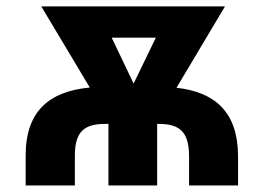

<svg xmlns="http://www.w3.org/2000/svg" viewBox="-20 -565 803 585"><path d="M208.1 0V-90.2C207.7 -168 240.8 -187.5 301.5 -187.5H310.4V0H458.8V-187.5H463.4C528.4 -187.5 555.4 -162.6 556.1 -90.2V0H705.3V-90.2C704.5 -223.7 635.3 -284.4 517.8 -297.6L665.5 -545.5H105.8L253.6 -298.3C130 -286.6 57.9 -226.6 58.2 -90.2V0ZM320.3 -450.3H454.9L387.1 -310.4Z"/></svg>

Font: Magic Ui Pro
Style: Bold
Weight: 700
Designer: Stefan Endress, Andreas Faust
Version: Version 1.000;FEAKit 1.0